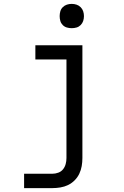

<svg xmlns="http://www.w3.org/2000/svg" viewBox="-20 -785 640 988"><path d="M104 183V109H250Q265 109 280 103.5Q295 98 304.5 86Q314 74 318 59Q322 44 322 28V-479H162V-552H404V28Q404 49 400.5 69.5Q397 90 388 109Q379 128 364 143Q349 158 330.5 167Q312 176 291 179.5Q270 183 250 183ZM349 -640Q336 -640 324 -643.5Q312 -647 303 -656Q294 -665 290.5 -677Q287 -689 287 -702Q287 -715 290.5 -727Q294 -739 303 -748Q312 -757 324 -761Q336 -765 349 -765Q362 -765 374 -761Q386 -757 395 -748Q404 -739 408 -727Q412 -715 412 -702Q412 -689 408 -677Q404 -665 395 -656Q386 -647 374 -643.5Q362 -640 349 -640Z"/></svg>

Font: Monocode
Style: Regular
Weight: 400
Designer: Belleve Invis
Foundry: Belleve Invis
Version: Version 16.1.0; ttfautohint (v1.8.4)